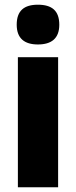

<svg xmlns="http://www.w3.org/2000/svg" viewBox="-20 -796 323 816"><path d="M141 -776C83 -776 51 -751 51 -691C51 -632 85 -607 141 -607C198 -607 232 -632 232 -691C232 -751 200 -776 141 -776ZM227 -553H56V0H227Z"/></svg>

Font: Noto Sans Khmer Condensed Black
Style: Regular
Weight: 900
Width: 3
Designer: Danh Hong and the Monotype Design Team
Foundry: Monotype Imaging Inc.
Version: Version 2.004